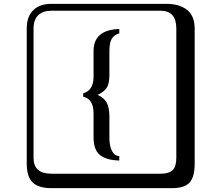

<svg xmlns="http://www.w3.org/2000/svg" viewBox="-20 -774 1140 1006"><path d="M553.2 -506.8V-380.9Q553.2 -334 538.1 -312.5Q522.9 -291 491.2 -276.9Q524.4 -262.7 538.8 -236.8Q553.2 -210.9 553.2 -163.1V-50.8Q553.2 -8.8 567.1 17.6Q581.1 43.9 605 43.9V66.9Q541 65.9 505.6 39.6Q470.2 13.2 470.2 -55.2V-179.2Q470.2 -255.4 416 -267.1V-285.2Q470.2 -300.3 470.2 -372.1V-506.8Q470.2 -617.7 605 -622.1V-599.1Q580.1 -592.3 566.7 -572.5Q553.2 -552.7 553.2 -506.8ZM249 -717.8Q204.1 -717.8 179.9 -693.8Q155.8 -669.9 155.8 -625V53.2Q155.8 136.2 249 136.2H820.8Q865.7 136.2 884.8 117.2Q903.8 98.1 903.8 53.2V-625Q903.8 -717.8 820.8 -717.8ZM1000 84Q1000 152.8 973.4 182.4Q946.8 211.9 880.9 211.9H249Q181.2 211.9 150.6 181.4Q120.1 150.9 120.1 84V-625Q120.1 -687 154.1 -720.5Q188 -753.9 249 -753.9H851.1Q920.9 -753.9 960.4 -721.9Q1000 -689.9 1000 -625Z"/></svg>

Font: Linux Biolinum Keyboard
Style: Regular
Weight: 700
Designer: Philipp H. Poll
Foundry: Philipp H. Poll
Version: Version 0.6.1 ; ttfautohint (v0.9)